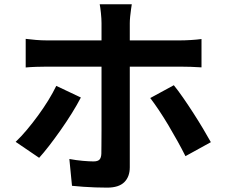

<svg xmlns="http://www.w3.org/2000/svg" viewBox="-20 -821 1040 887"><path d="M588.8 -801.3Q587.8 -794.3 585.4 -778.2Q582.9 -762.1 581.3 -744.3Q579.6 -726.5 579.6 -713.6Q579.6 -684.3 579.6 -648.3Q579.6 -612.3 579.6 -576.7Q579.6 -541.2 579.6 -511.8Q579.6 -491.8 579.6 -455.7Q579.6 -419.6 579.6 -374.6Q579.6 -329.5 579.6 -281.2Q579.6 -232.9 579.6 -187.5Q579.6 -142.1 579.6 -105.7Q579.6 -69.3 579.6 -48.1Q579.6 -4.5 554.2 20.6Q528.7 45.8 475.1 45.8Q448.4 45.8 420.4 44.8Q392.3 43.8 365.1 41.9Q337.9 40 312.6 37.4L300.4 -86.5Q332.9 -80.5 363 -77.9Q393.2 -75.3 411.9 -75.3Q431.3 -75.3 439.3 -83.4Q447.4 -91.6 448.2 -110.8Q448.2 -120.2 448.6 -149.9Q449 -179.5 449 -220.7Q449 -261.8 449 -307.7Q449 -353.6 449 -395.6Q449 -437.6 449 -468.7Q449 -499.8 449 -511.8Q449 -529.6 449 -566.1Q449 -602.7 449 -643.6Q449 -684.5 449 -714.3Q449 -733.6 446.2 -761Q443.4 -788.4 440.6 -801.3ZM98.7 -641.5Q121 -638.7 146.5 -636.5Q171.9 -634.4 195.1 -634.4Q207.9 -634.4 244.2 -634.4Q280.5 -634.4 331.4 -634.4Q382.3 -634.4 441.1 -634.4Q499.8 -634.4 559 -634.4Q618.2 -634.4 670 -634.4Q721.8 -634.4 759.4 -634.4Q796.9 -634.4 812.4 -634.4Q833.4 -634.4 862.1 -636.1Q890.8 -637.9 910.9 -640.7V-509.8Q887.9 -511.5 861 -512.3Q834.1 -513.1 813.4 -513.1Q797.9 -513.1 760.8 -513.1Q723.6 -513.1 671.8 -513.1Q619.9 -513.1 561.2 -513.1Q502.4 -513.1 443.6 -513.1Q384.9 -513.1 333.6 -513.1Q282.3 -513.1 246 -513.1Q209.7 -513.1 195.3 -513.1Q173.1 -513.1 146.6 -512.2Q120 -511.3 98.7 -509.3ZM353.6 -370.5Q336.3 -337.2 312.1 -298.2Q287.9 -259.3 260.4 -220.2Q232.9 -181.1 207.1 -147.7Q181.3 -114.4 160.8 -91.9L52.3 -165.7Q77.3 -189.3 103.7 -220.7Q130.2 -252.2 155.6 -287Q181 -321.7 202.8 -356.9Q224.5 -392.2 240 -424.3ZM783 -427.3Q802.5 -403.3 825.7 -369.9Q848.9 -336.5 873 -299.1Q897.1 -261.7 918.1 -226.5Q939.1 -191.2 954.1 -164.2L836.8 -99.6Q820.6 -132.1 800.1 -169Q779.6 -206 757.6 -243Q735.5 -280 713.8 -312.4Q692 -344.8 674.1 -368.1Z"/></svg>

Font: Noto Sans TC Thin
Style: Regular
Weight: 100
Designer: Ryoko NISHIZUKA 西塚涼子 (kana, bopomofo & ideographs); Paul D. Hunt (Latin, Greek & Cyrillic); Sandoll Communications 산돌커뮤니
Foundry: Adobe
Version: Version 2.004-H2;hotconv 1.0.118;makeotfexe 2.5.65603